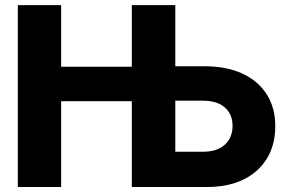

<svg xmlns="http://www.w3.org/2000/svg" viewBox="-20 -748 1151 768"><path d="M51.3 0V-727.5H224.6V-481H578.6V-343.3H224.6V0ZM616.2 -482.9H798.3Q885.7 -482.9 949 -453.9Q1012.2 -424.8 1046.6 -371.1Q1081.1 -317.4 1081.1 -243.7Q1081.1 -168.9 1047.9 -114.3Q1014.6 -59.6 953.6 -29.8Q892.6 0 808.1 0H507.3V-727.5H681.2V-141.1H793Q847.7 -141.1 878.9 -168.9Q910.2 -196.8 910.2 -245.1Q910.2 -276.4 896 -298.8Q881.8 -321.3 855.7 -333.3Q829.6 -345.2 793 -345.2H616.2Z"/></svg>

Font: Inter 24pt ExtraBold
Style: Regular
Weight: 800
Designer: Rasmus Andersson
Foundry: rsms
Version: Version 4.001;git-66647c0bb